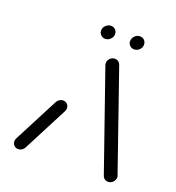

<svg xmlns="http://www.w3.org/2000/svg" viewBox="-121 -746 774 843"><g transform="rotate(20 266.5 -324.5)"><path d="M56.7 0Q45.2 0 37.4 -7.8Q29.6 -15.6 29.6 -27Q29.6 -34.4 33.3 -41.9L141.9 -251.5Q146.3 -259.3 153.9 -263.9Q161.5 -268.5 170.4 -268.5Q181.9 -268.5 189.4 -260.7Q197 -253 197 -241.5Q197 -234.1 193.3 -226.7L84.8 -17Q80.4 -9.3 72.8 -4.6Q65.2 0 56.7 0ZM508.5 -33Q508.5 -19.6 498.9 -9.8Q489.3 0 476.3 0Q467.4 0 460.7 -4.6Q454.1 -9.3 451.1 -17L291.1 -476.7Q289.3 -481.5 289.3 -486.7Q289.3 -499.6 298.9 -509.1Q308.5 -518.5 321.1 -518.5Q330 -518.5 336.9 -513.9Q343.7 -509.3 346.7 -501.5L506.3 -41.9Q508.5 -38.1 508.5 -33ZM356.7 -613.7Q356.7 -628.1 366.9 -638.3Q377 -648.5 390.7 -648.5Q403.3 -648.5 411.5 -640.2Q419.6 -631.9 419.6 -619.6Q419.6 -605.9 409.3 -595.7Q398.9 -585.6 385.2 -585.6Q373.3 -585.6 365 -593.7Q356.7 -601.9 356.7 -613.7ZM221.1 -614.4Q221.1 -628.1 231.7 -638.3Q242.2 -648.5 255.6 -648.5Q268.1 -648.5 276.3 -640.2Q284.4 -631.9 284.4 -619.6Q284.4 -606.3 273.9 -595.9Q263.3 -585.6 250 -585.6Q237.8 -585.6 229.4 -594.1Q221.1 -602.6 221.1 -614.4Z"/></g></svg>

Font: 26F Galaxy Sans Medium
Style: Italic
Weight: 500
Italic angle: -5°
Designer: C₂₉H₂₅N₃O₅
Version: Version 1.200